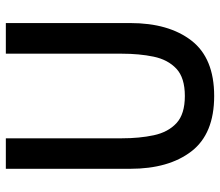

<svg xmlns="http://www.w3.org/2000/svg" viewBox="-68 -672 754 658"><g transform="rotate(-90 309.0 -343.0)"><path d="M309 14Q179.5 14 119.5 -63.8Q59.5 -141.5 59.5 -274V-700H164V-303Q164 -242 174.5 -193Q185 -144 216 -115.2Q247 -86.5 309 -86.5Q371.5 -86.5 402.5 -115.5Q433.5 -144.5 443.8 -193.5Q454 -242.5 454 -303V-700H559V-274Q559 -141.5 498.8 -63.8Q438.5 14 309 14Z"/></g></svg>

Font: Cabin Condensed Medium
Style: Regular
Weight: 500
Width: 3
Designer: Pablo Impallari
Foundry: Pablo Impallari. http://www.impallari.com Igino Marini. http://www.ikern.com
Version: Version 3.001; ttfautohint (v1.8.3)